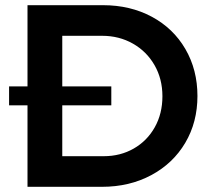

<svg xmlns="http://www.w3.org/2000/svg" viewBox="-20 -720 813 740"><path d="M741 -350Q741 -249 694 -169.5Q647 -90 563 -45Q479 0 373 0H86V-314H15V-387H86V-700H377Q482 -700 565 -655.5Q648 -611 694.5 -531Q741 -451 741 -350ZM606 -349Q606 -416 575.5 -469Q545 -522 492 -552Q439 -582 374 -582H220V-387H409V-314H220V-118H380Q444 -118 495.5 -147.5Q547 -177 576.5 -229.5Q606 -282 606 -349Z"/></svg>

Font: Montserrat arm2 Medium
Style: Regular
Weight: 500
Designer: Julieta Ulanovsky
Foundry: Julieta Ulanovsky
Version: Version 6.000